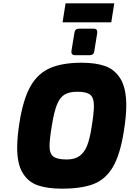

<svg xmlns="http://www.w3.org/2000/svg" viewBox="-20 -1125 777 1151"><path d="M83 -239Q83 -308 98 -398Q120 -533 163.5 -609Q207 -685 280.5 -717Q354 -749 470 -749Q554 -749 611.5 -728.5Q669 -708 703 -651.5Q737 -595 737 -492Q737 -428 722 -336Q700 -197 656.5 -123.5Q613 -50 541.5 -22Q470 6 350 6Q264 6 206.5 -14Q149 -34 116 -88Q83 -142 83 -239ZM529 -361Q543 -449 543 -490Q543 -540 520.5 -557.5Q498 -575 443 -575Q395 -575 366.5 -557.5Q338 -540 321 -497Q304 -454 291 -373Q277 -289 277 -249Q277 -204 300 -186.5Q323 -169 380 -169Q428 -169 457 -190Q486 -211 502 -251.5Q518 -292 529 -361ZM408 -813V-817L426 -928Q429 -953 453 -953H543Q563 -953 563 -933V-928L545 -817Q544 -806 536.5 -800Q529 -794 518 -794H428Q419 -794 413.5 -799Q408 -804 408 -813ZM373 -1105H665L647 -991H355Z"/></svg>

Font: Exo Black
Style: Italic
Weight: 900
Italic angle: -9°
Designer: Natanael Gama
Foundry: Natanael Gama
Version: Version 1.500; ttfautohint (v1.6)